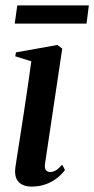

<svg xmlns="http://www.w3.org/2000/svg" viewBox="-20 -680 349 711"><path d="M96 11Q78 11 63.2 4.2Q48.5 -2.5 41 -18.2Q33.5 -34 37 -60.5Q38 -68.5 42.5 -96.8Q47 -125 53.5 -166.8Q60 -208.5 67.5 -257.8Q75 -307 82.5 -357.5Q90 -408 96 -453L36.5 -471.5L39 -486L192.5 -513.5L210.5 -500L147 -75.5Q144 -56 150.5 -49.5Q157 -43 165.5 -43Q176 -43 185.8 -48.5Q195.5 -54 210.5 -70L220.5 -50.5Q208.5 -34 190.5 -20Q172.5 -6 148.8 2.5Q125 11 96 11ZM44 -660H309L300.5 -592.5H34.5Z"/></svg>

Font: Merriweather 144pt Medium
Style: Italic
Weight: 500
Italic angle: -7.8°
Version: Version 2.101